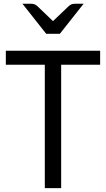

<svg xmlns="http://www.w3.org/2000/svg" viewBox="-20 -978 551 998"><path d="M500.5 -641.6H297.9V0H212.9V-641.6H10.3V-714.4H297.9H500.5ZM220.2 -802.2H291L414.6 -958.5H369.6Q359.9 -958.5 352.5 -955.8Q345.2 -953.1 338.4 -947.3L255.4 -868.2L172.9 -947.3Q166 -953.1 158.7 -955.8Q151.4 -958.5 141.6 -958.5H96.7Z"/></svg>

Font: Lycee Sans
Style: Regular
Weight: 400
Designer: Justin Alvin
Foundry: Alkove Design
Version: Version 1.030